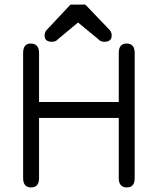

<svg xmlns="http://www.w3.org/2000/svg" viewBox="-20 -820 696 847"><path d="M152.3 -34.2V-299.8H503.9V-34.2C503.9 -6.8 516 6.8 540 6.8C562.8 6.8 574.2 -6.8 574.2 -34.2V-585.9C574.2 -613.9 562.2 -627.9 538.1 -627.9C515.3 -627.9 503.9 -613.9 503.9 -585.9V-370.1H152.3V-585.9C152.3 -613.9 140 -627.9 115.2 -627.9C93.1 -627.9 82 -613.9 82 -585.9V-34.2C82 -6.8 93.8 6.8 117.2 6.8C140.6 6.8 152.3 -6.8 152.3 -34.2ZM184.6 -686.5C179.4 -680 176.8 -672.2 176.8 -663.1C176.8 -644.9 187.5 -635.7 209 -635.7C213.5 -635.7 217.8 -636.4 221.7 -637.7C225.6 -639 228.5 -640.5 230.5 -642.1C232.4 -643.7 234.7 -645.8 237.3 -648.4C239.9 -651 241.9 -652.7 243.2 -653.3L324.2 -720.7L406.2 -653.3L412.1 -648.4C415.4 -645.2 417.8 -642.9 419.4 -641.6C421.1 -640.3 423.8 -639 427.7 -637.7C431.6 -636.4 435.9 -635.7 440.4 -635.7C461.9 -635.7 472.7 -644.9 472.7 -663.1C472.7 -672.2 470.1 -680 464.8 -686.5L356.4 -799.8H291Z"/></svg>

Font: Jura
Style: DemiBold
Weight: 600
Version: Version 2.5.1